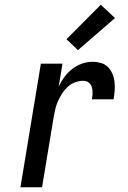

<svg xmlns="http://www.w3.org/2000/svg" viewBox="-20 -788 540 808"><path d="M66 0 152 -520H243L227 -424Q237 -445 251.5 -464.5Q266 -484 285 -498.5Q304 -513 326 -520.5Q348 -528 370 -528Q388 -528 405 -523Q422 -518 434 -506Q446 -494 453 -477.5Q460 -461 462 -443Q464 -425 462.5 -406.5Q461 -388 458 -370H367Q369 -383 369.5 -396Q370 -409 366.5 -421Q363 -433 353.5 -440.5Q344 -448 331 -448Q314 -448 297 -442Q280 -436 266 -423.5Q252 -411 242 -395.5Q232 -380 224.5 -363.5Q217 -347 213 -330Q209 -313 206 -296L157 0ZM308 -577 260 -623 404 -768 464 -712Z"/></svg>

Font: Iosevka SS18 Medium
Style: Italic
Weight: 500
Italic angle: -9°
Monospace: yes
Designer: Belleve Invis
Foundry: Belleve Invis
Version: Version 25.1.1; ttfautohint (v1.8.4)